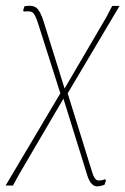

<svg xmlns="http://www.w3.org/2000/svg" viewBox="-44 -473 444 681"><path d="M-24 185 170 -142 92 -387Q81 -422 72 -428.5Q63 -435 41 -432L38 -436L43 -451Q72 -456 85.5 -445Q99 -434 111 -396L185 -159L332 -410L354 -452H380L196 -142L283 138Q290 161 299 165.5Q308 170 328 163L332 166L327 182Q312 188 301 188Q277 188 265 147L181 -123L25 143L2 185Z"/></svg>

Font: Alegreya Sans SC Thin
Style: Italic
Weight: 100
Italic angle: -7°
Designer: Juan Pablo del Peral
Foundry: Huerta Tipografica
Version: Version 2.007